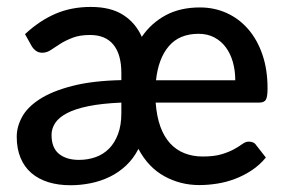

<svg xmlns="http://www.w3.org/2000/svg" viewBox="-20 -540 848 568"><path d="M339 -236.5Q281.5 -234 242 -226Q202.5 -218 178.2 -205.2Q154 -192.5 143.2 -176Q132.5 -159.5 132.5 -141Q132.5 -102.5 154.5 -84.8Q176.5 -67 213.5 -67Q240 -67 263 -75.2Q286 -83.5 302.8 -100.5Q319.5 -117.5 329.2 -143.5Q339 -169.5 339 -205ZM676 -302.5Q676 -331 669 -356Q662 -381 648.2 -399.8Q634.5 -418.5 614.2 -429.2Q594 -440 567.5 -440Q511 -440 479.8 -403.8Q448.5 -367.5 441.5 -302.5ZM440.5 -236.5Q443.5 -196 454.2 -166Q465 -136 483 -116.2Q501 -96.5 525.5 -86.8Q550 -77 579.5 -77Q614 -77 636 -83.8Q658 -90.5 672.8 -98.8Q687.5 -107 697 -114Q706.5 -121 715.5 -121Q731.5 -121 737.5 -111L766.5 -74Q748 -51.5 724.5 -36Q701 -20.5 675.2 -10.8Q649.5 -1 622.5 3.2Q595.5 7.5 569.5 7.5Q513.5 7.5 466 -18.8Q418.5 -45 389.5 -99.5Q375 -71 353.2 -50.5Q331.5 -30 304.8 -17Q278 -4 248.2 2Q218.5 8 188.5 8Q152.5 8 123.2 -1Q94 -10 73 -28Q52 -46 40.8 -73Q29.5 -100 29.5 -135.5Q29.5 -165 45.2 -194Q61 -223 97.2 -246.5Q133.5 -270 192.8 -285.5Q252 -301 339 -303V-324Q339 -379 315.5 -407.8Q292 -436.5 246.5 -436.5Q215.5 -436.5 194.5 -428.2Q173.5 -420 158 -410.2Q142.5 -400.5 130.5 -392.2Q118.5 -384 105 -384Q94 -384 86.2 -389.8Q78.5 -395.5 73.5 -404L54 -439Q97 -479 144 -499.2Q191 -519.5 248.5 -519.5Q307.5 -519.5 344.2 -496Q381 -472.5 399.5 -431Q427 -471.5 470 -494.8Q513 -518 571.5 -518Q614 -518 650.5 -501.5Q687 -485 714 -454Q741 -423 756.2 -378.8Q771.5 -334.5 771.5 -278.5Q771.5 -253.5 766.5 -245Q761.5 -236.5 747 -236.5Z"/></svg>

Font: LatoLatin Semibold
Style: Regular
Weight: 600
Designer: Lukasz Dziedzic with Adam Twardoch and Botio Nikoltchev
Foundry: tyPoland Lukasz Dziedzic
Version: Version 2.015; 2015-08-06; http://www.latofonts.com/